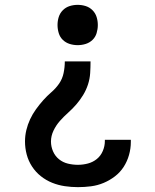

<svg xmlns="http://www.w3.org/2000/svg" viewBox="-20 -548 640 791"><path d="M300 -362Q283 -362 267 -367Q251 -372 239 -383.5Q227 -395 222 -411.5Q217 -428 217 -445Q217 -462 222 -478Q227 -494 239 -506Q251 -518 267 -523Q283 -528 300 -528Q317 -528 333 -523Q349 -518 361 -506Q373 -494 378 -478Q383 -462 383 -445Q383 -428 378 -411.5Q373 -395 361 -383.5Q349 -372 333 -367Q317 -362 300 -362ZM301 223Q274 223 247 219Q220 215 195 205Q170 195 148.5 178Q127 161 112 138Q97 115 90 88.5Q83 62 83 35Q83 11 88.5 -12Q94 -35 104 -56.5Q114 -78 128 -97.5Q142 -117 158 -135Q174 -153 192 -168.5Q210 -184 223.5 -203.5Q237 -223 242 -247Q247 -271 247 -295H353Q353 -271 351.5 -247Q350 -223 342.5 -200Q335 -177 322.5 -156.5Q310 -136 294.5 -118Q279 -100 261 -84Q243 -68 227 -50Q211 -32 200.5 -10Q190 12 190 35Q190 56 198.5 75.5Q207 95 223 108Q239 121 259.5 126Q280 131 301 131Q322 131 342.5 125.5Q363 120 379 107Q395 94 403.5 74Q412 54 412 33V28H519V37Q519 64 511.5 90.5Q504 117 489.5 139.5Q475 162 453.5 178.5Q432 195 407 205.5Q382 216 355 219.5Q328 223 301 223Z"/></svg>

Font: Iosevka Aile Semibold
Style: Regular
Weight: 600
Designer: Belleve Invis
Foundry: Belleve Invis
Version: Version 31.1.0; ttfautohint (v1.8.4)